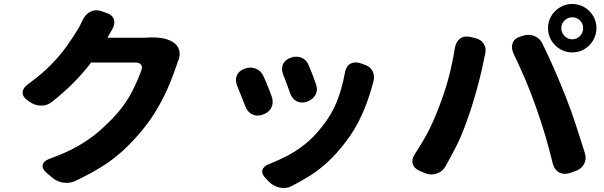

<svg xmlns="http://www.w3.org/2000/svg" viewBox="-20 -868 3040 967"><path d="M516 -803Q546 -793 553.5 -770.5Q561 -748 545 -720L521 -678H701Q711 -678 719 -678.5Q727 -679 729 -679Q759 -681 792 -676.5Q825 -672 851 -656Q876 -640 882.5 -615Q889 -590 878 -562Q876 -559 876.5 -560.5Q877 -562 876 -560Q875 -558 871 -544Q857 -501 834 -445Q811 -389 777 -329Q743 -269 697 -213Q649 -155 600 -110Q551 -65 492.5 -28.5Q434 8 358 44Q329 57 296.5 51.5Q264 46 240 24L215 3Q191 -18 195 -37.5Q199 -57 229 -68Q312 -98 371 -131.5Q430 -165 476 -204.5Q522 -244 566 -292Q615 -348 645 -406.5Q675 -465 693 -517Q698 -533 689.5 -543Q681 -553 665 -553H439Q398 -499 349 -450Q300 -401 242 -355Q217 -335 185.5 -336Q154 -337 128 -356L119 -362Q93 -381 94 -403Q95 -425 121 -444Q189 -493 235.5 -540.5Q282 -588 315 -634Q348 -680 373 -722Q379 -731 386.5 -747Q394 -763 396 -767Q410 -796 435 -809Q460 -822 490 -812Z M1446 -578Q1475 -588 1500.5 -576.5Q1526 -565 1536 -536Q1547 -511 1557 -483.5Q1567 -456 1571 -445Q1582 -416 1569.5 -391.5Q1557 -367 1527 -356Q1498 -346 1474.5 -358Q1451 -370 1441 -399Q1433 -422 1422.5 -450.5Q1412 -479 1406 -493Q1395 -522 1405.5 -545Q1416 -568 1446 -578ZM1814 -543Q1844 -534 1856.5 -509.5Q1869 -485 1860 -454Q1859 -452 1859.5 -453.5Q1860 -455 1860 -453.5Q1860 -452 1856 -441Q1837 -368 1804 -293Q1771 -218 1721 -153Q1675 -93 1631 -52.5Q1587 -12 1542.5 16Q1498 44 1449 69Q1421 84 1389 77Q1357 70 1334 47L1319 31Q1296 8 1301.5 -11.5Q1307 -31 1336 -42Q1384 -61 1429 -84.5Q1474 -108 1517 -142.5Q1560 -177 1601 -229Q1651 -291 1677 -357.5Q1703 -424 1717 -501Q1722 -533 1743 -546Q1764 -559 1794 -550ZM1212 -522Q1242 -533 1269 -522Q1296 -511 1308 -482Q1315 -467 1323 -447.5Q1331 -428 1338 -410.5Q1345 -393 1348 -383Q1359 -354 1347.5 -328Q1336 -302 1304 -291Q1274 -280 1250 -292Q1226 -304 1215 -334Q1205 -360 1192.5 -391Q1180 -422 1175 -434Q1163 -463 1172.5 -487Q1182 -511 1212 -522Z M2807 -726Q2807 -703 2823.5 -686.5Q2840 -670 2862 -670Q2885 -670 2901 -686.5Q2917 -703 2917 -726Q2917 -749 2901 -765Q2885 -781 2862 -781Q2840 -781 2823.5 -765Q2807 -749 2807 -726ZM2740 -726Q2740 -760 2756.5 -787.5Q2773 -815 2801 -831.5Q2829 -848 2862 -848Q2896 -848 2923.5 -831.5Q2951 -815 2967.5 -787.5Q2984 -760 2984 -726Q2984 -693 2967.5 -665Q2951 -637 2923.5 -620.5Q2896 -604 2862 -604Q2829 -604 2801 -620.5Q2773 -637 2756.5 -665Q2740 -693 2740 -726ZM2185 -314Q2219 -400 2238.5 -473Q2258 -546 2271 -626Q2276 -658 2297 -673.5Q2318 -689 2349 -682L2371 -677Q2402 -670 2416.5 -647.5Q2431 -625 2423 -594Q2421 -582 2419.5 -577.5Q2418 -573 2415 -556Q2408 -520 2394.5 -467Q2381 -414 2364.5 -359Q2348 -304 2331 -258Q2305 -185 2279 -133.5Q2253 -82 2223 -29Q2207 -2 2177.5 7Q2148 16 2118 3L2094 -7Q2065 -20 2058.5 -43.5Q2052 -67 2070 -93Q2105 -146 2132 -196.5Q2159 -247 2185 -314ZM2679 -330Q2651 -409 2623 -474Q2595 -539 2566 -599Q2553 -628 2562 -651.5Q2571 -675 2601 -684L2614 -688Q2644 -698 2672 -686.5Q2700 -675 2713 -646Q2743 -585 2772.5 -517.5Q2802 -450 2830 -379Q2856 -313 2880 -240Q2904 -167 2926 -96Q2935 -65 2921 -40.5Q2907 -16 2877 -6L2848 4Q2818 13 2795 0Q2772 -13 2764 -44Q2746 -118 2727 -183Q2708 -248 2679 -330Z"/></svg>

Font: Chiron GoRound TC EB
Style: Regular
Weight: 700
Designer: Ryoko NISHIZUKA 西塚涼子 (kana, bopomofo & ideographs); Paul D. Hunt (Latin, Greek & Cyrillic); Sandoll Communications 산돌커뮤니
Foundry: Adobe
Version: Version 1.000;hotconv 1.1.1;makeotfexe 2.6.0